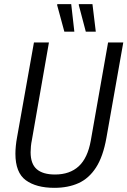

<svg xmlns="http://www.w3.org/2000/svg" viewBox="-20 -890 612 922"><path d="M241 12Q154 12 104 -24.5Q54 -61 54 -152Q54 -169 56 -189.5Q58 -210 62 -231L143 -686H215L133 -217Q130 -203 128.5 -187.5Q127 -172 127 -159Q127 -103 156.5 -77.5Q186 -52 244 -52Q315 -52 358 -91.5Q401 -131 416 -215L499 -686H572L491 -228Q475 -138 441 -85.5Q407 -33 357 -10.5Q307 12 241 12ZM289 -738 254 -867 256 -870H322L337 -738ZM392 -738 358 -867 359 -870H424L440 -738Z"/></svg>

Font: Archivo Condensed Light
Style: Italic
Weight: 300
Width: 3
Italic angle: -10°
Designer: Hector Gatti
Foundry: Omnibus-Type
Version: Version 2.001